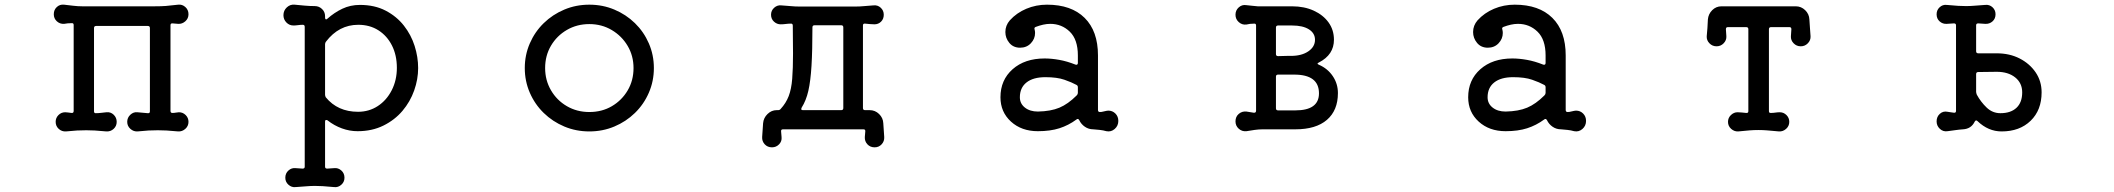

<svg xmlns="http://www.w3.org/2000/svg" viewBox="-20 -538 9040 821"><path d="M745 -58Q762 -58 774 -46Q786 -34 786 -17Q786 1 772.5 13Q759 25 742 24Q711 21 692 20Q673 19 655 19Q634 19 615.5 20Q597 21 568 24Q551 25 537.5 13Q524 1 524 -17Q524 -35 537.5 -47.5Q551 -60 568 -58Q578 -57 589.5 -56Q601 -55 612 -54H614Q621 -54 621 -62V-418Q621 -427 612 -427H391Q382 -427 382 -418V-62Q382 -54 389 -54Q401 -54 412.5 -55.5Q424 -57 435 -58Q453 -60 466 -47.5Q479 -35 479 -17Q479 1 466 13Q453 25 435 24Q404 21 385 20Q366 19 349 19Q328 19 309.5 20Q291 21 262 24Q244 25 231 13Q218 1 218 -17Q218 -34 230 -46Q242 -58 259 -58Q264 -58 271 -57Q278 -56 286 -55H288Q295 -55 295 -64V-431Q295 -439 288 -439Q269 -439 254 -436Q236 -435 223 -447Q210 -459 210 -477Q210 -496 223 -508Q236 -520 254 -518Q272 -516 292.5 -513.5Q313 -511 332 -511H640Q670 -511 689 -512.5Q708 -514 742 -518Q759 -520 772.5 -508Q786 -496 786 -477Q786 -459 772.5 -447Q759 -435 742 -436L718 -438H716Q709 -438 709 -430V-64Q709 -55 717 -55Q725 -55 732.5 -56.5Q740 -58 745 -58Z M1519 -517Q1582 -517 1629 -492.5Q1676 -468 1707 -428.5Q1738 -389 1753 -341.5Q1768 -294 1768 -247Q1768 -199 1751 -151Q1734 -103 1701 -64Q1668 -25 1619.5 -1Q1571 23 1509 23Q1475 23 1442 11Q1409 -1 1381 -23Q1379 -25 1375 -25Q1370 -25 1370 -18V175Q1370 183 1379 183L1409 181Q1426 179 1439.5 191Q1453 203 1453 222Q1453 240 1439.5 252Q1426 264 1409 262Q1378 259 1360 258Q1342 257 1327 257Q1308 257 1291.5 258.5Q1275 260 1244 262Q1227 264 1213.5 252Q1200 240 1200 222Q1200 203 1213.5 191Q1227 179 1244 181L1274 183Q1283 183 1283 175V-423Q1283 -432 1275 -432Q1265 -432 1254.5 -430.5Q1244 -429 1235 -429Q1217 -429 1204.5 -442Q1192 -455 1192 -473Q1192 -493 1206.5 -506.5Q1221 -520 1240 -518Q1260 -516 1282.5 -514Q1305 -512 1326 -512Q1344 -512 1357 -499.5Q1370 -487 1370 -469V-463Q1370 -457 1373 -455.5Q1376 -454 1380 -458Q1409 -484 1443.5 -500.5Q1478 -517 1519 -517ZM1511 -60Q1558 -60 1595.5 -84.5Q1633 -109 1655 -152Q1677 -195 1677 -248Q1677 -302 1656 -343.5Q1635 -385 1598 -408.5Q1561 -432 1512 -432Q1429 -432 1374 -360Q1370 -355 1370 -349V-133Q1370 -128 1373 -122Q1424 -60 1511 -60Z M2500 -518Q2557 -518 2607 -497Q2657 -476 2695 -439Q2733 -402 2754.5 -352.5Q2776 -303 2776 -247Q2776 -191 2754.5 -141.5Q2733 -92 2695 -55Q2657 -18 2607 3Q2557 24 2500 24Q2443 24 2393 3Q2343 -18 2305 -55Q2267 -92 2245.5 -141.5Q2224 -191 2224 -247Q2224 -303 2245.5 -352.5Q2267 -402 2305 -439Q2343 -476 2393 -497Q2443 -518 2500 -518ZM2500 -59Q2554 -59 2596.5 -84Q2639 -109 2664 -151.5Q2689 -194 2689 -247Q2689 -299 2664 -341.5Q2639 -384 2596 -409.5Q2553 -435 2500 -435Q2447 -435 2404 -410Q2361 -385 2336 -342.5Q2311 -300 2311 -247Q2311 -195 2336 -152Q2361 -109 2404 -84Q2447 -59 2500 -59Z M3757 -11 3761 48Q3762 66 3750 79Q3738 92 3720 92Q3701 92 3689 79Q3677 66 3678 48L3680 24V22Q3680 15 3672 15H3328Q3319 15 3320 24L3322 48Q3324 66 3311.5 79Q3299 92 3281 92Q3262 92 3250 79Q3238 66 3239 48L3243 -11Q3245 -34 3262 -50.5Q3279 -67 3301 -67H3307Q3314 -67 3318 -72Q3341 -97 3352.5 -127Q3364 -157 3367.5 -201Q3371 -245 3371 -309Q3371 -335 3370.5 -364.5Q3370 -394 3370 -428Q3370 -437 3363 -437Q3351 -437 3340 -435.5Q3329 -434 3318 -434Q3302 -434 3289.5 -445.5Q3277 -457 3277 -475Q3277 -493 3290.5 -505Q3304 -517 3321 -515Q3339 -514 3359.5 -512Q3380 -510 3399 -510H3637Q3657 -510 3677 -512Q3697 -514 3715 -515Q3733 -517 3746 -505Q3759 -493 3759 -475Q3759 -457 3747.5 -445.5Q3736 -434 3719 -434Q3710 -434 3700 -435Q3690 -436 3679 -437H3677Q3670 -437 3670 -429V-76Q3670 -67 3679 -67H3699Q3722 -67 3739 -50.5Q3756 -34 3757 -11ZM3586 -421Q3586 -430 3577 -430H3463Q3454 -430 3454 -421Q3454 -322 3450 -256.5Q3446 -191 3436.5 -149.5Q3427 -108 3408 -78Q3406 -74 3406 -72Q3406 -67 3414 -67H3577Q3586 -67 3586 -76Z M4711 -64Q4714 -65 4719 -65Q4737 -65 4749.5 -52.5Q4762 -40 4762 -21Q4762 0 4746.5 13.5Q4731 27 4711 23Q4697 19 4682.5 17.5Q4668 16 4655 15Q4635 15 4619 4Q4603 -7 4595 -24Q4590 -33 4583 -27Q4549 -2 4510 10.5Q4471 23 4418 23Q4348 23 4303 -18Q4258 -59 4258 -122Q4258 -196 4310 -242Q4362 -288 4447 -288Q4476 -288 4509.5 -282Q4543 -276 4578 -262Q4579 -262 4580 -261.5Q4581 -261 4582 -261Q4589 -261 4589 -269V-301Q4589 -369 4554.5 -402.5Q4520 -436 4471 -436Q4456 -436 4440.5 -432.5Q4425 -429 4409 -423Q4401 -420 4404 -412Q4405 -408 4405.5 -404.5Q4406 -401 4406 -397Q4406 -372 4388 -353Q4370 -334 4342 -334Q4313 -334 4296 -354.5Q4279 -375 4279 -401Q4279 -429 4298 -451Q4327 -483 4368.5 -500.5Q4410 -518 4457 -518Q4561 -518 4618 -461.5Q4675 -405 4675 -301V-68Q4675 -59 4683 -59Q4691 -59 4697.5 -61Q4704 -63 4711 -64ZM4418 -61Q4473 -62 4510 -77.5Q4547 -93 4584 -130Q4589 -135 4589 -141V-165Q4589 -172 4583 -175Q4563 -186 4531.5 -197Q4500 -208 4450 -208Q4398 -208 4369.5 -185.5Q4341 -163 4341 -122Q4341 -95 4362.5 -78Q4384 -61 4418 -61Z M5310 23Q5291 25 5277 12.5Q5263 0 5263 -19Q5263 -39 5277 -51Q5291 -63 5310 -61L5341 -56H5343Q5351 -56 5351 -65V-429Q5351 -437 5344 -437Q5334 -437 5325.5 -436Q5317 -435 5309 -433Q5291 -431 5277 -443.5Q5263 -456 5263 -475Q5263 -494 5277 -506.5Q5291 -519 5309 -516Q5320 -515 5332.5 -513.5Q5345 -512 5358 -511H5505Q5557 -511 5597.5 -492.5Q5638 -474 5661 -442Q5684 -410 5684 -368Q5684 -304 5620 -271Q5608 -266 5620 -261Q5657 -245 5679 -212.5Q5701 -180 5701 -140Q5701 -66 5654 -25.5Q5607 15 5519 15H5379Q5363 15 5345 17.5Q5327 20 5310 23ZM5445 -429Q5436 -429 5436 -420V-307Q5436 -298 5445 -298Q5467 -299 5483 -299Q5499 -299 5500 -299Q5546 -299 5574.5 -318.5Q5603 -338 5603 -368Q5603 -396 5577 -412.5Q5551 -429 5505 -429ZM5445 -219Q5436 -219 5436 -210V-75Q5436 -66 5445 -66H5519Q5620 -66 5620 -139Q5620 -219 5514 -219Z M6711 -64Q6714 -65 6719 -65Q6737 -65 6749.5 -52.5Q6762 -40 6762 -21Q6762 0 6746.5 13.5Q6731 27 6711 23Q6697 19 6682.5 17.5Q6668 16 6655 15Q6635 15 6619 4Q6603 -7 6595 -24Q6590 -33 6583 -27Q6549 -2 6510 10.5Q6471 23 6418 23Q6348 23 6303 -18Q6258 -59 6258 -122Q6258 -196 6310 -242Q6362 -288 6447 -288Q6476 -288 6509.5 -282Q6543 -276 6578 -262Q6579 -262 6580 -261.5Q6581 -261 6582 -261Q6589 -261 6589 -269V-301Q6589 -369 6554.5 -402.5Q6520 -436 6471 -436Q6456 -436 6440.5 -432.5Q6425 -429 6409 -423Q6401 -420 6404 -412Q6405 -408 6405.5 -404.5Q6406 -401 6406 -397Q6406 -372 6388 -353Q6370 -334 6342 -334Q6313 -334 6296 -354.5Q6279 -375 6279 -401Q6279 -429 6298 -451Q6327 -483 6368.5 -500.5Q6410 -518 6457 -518Q6561 -518 6618 -461.5Q6675 -405 6675 -301V-68Q6675 -59 6683 -59Q6691 -59 6697.5 -61Q6704 -63 6711 -64ZM6418 -61Q6473 -62 6510 -77.5Q6547 -93 6584 -130Q6589 -135 6589 -141V-165Q6589 -172 6583 -175Q6563 -186 6531.5 -197Q6500 -208 6450 -208Q6398 -208 6369.5 -185.5Q6341 -163 6341 -122Q6341 -95 6362.5 -78Q6384 -61 6418 -61Z M7722 -383Q7723 -366 7710.5 -353Q7698 -340 7680 -340Q7662 -340 7649.5 -353Q7637 -366 7638 -383L7640 -413Q7640 -422 7632 -422H7553Q7544 -422 7544 -413V-63Q7544 -55 7551 -55Q7562 -55 7571.5 -56.5Q7581 -58 7590 -58Q7607 -58 7619 -46Q7631 -34 7631 -17Q7631 1 7617.5 13Q7604 25 7587 24Q7555 21 7536.5 19.5Q7518 18 7500 18Q7479 18 7461 19.5Q7443 21 7413 24Q7396 25 7382.5 13Q7369 1 7369 -17Q7369 -34 7381.5 -46Q7394 -58 7410 -58Q7418 -58 7427.5 -57Q7437 -56 7447 -55H7449Q7456 -55 7456 -63V-413Q7456 -422 7447 -422H7368Q7360 -422 7360 -413L7362 -383Q7363 -366 7350.5 -353Q7338 -340 7320 -340Q7302 -340 7289.5 -353Q7277 -366 7278 -383Q7280 -400 7281 -418Q7282 -436 7283 -455Q7285 -478 7301.5 -494.5Q7318 -511 7341 -511H7659Q7682 -511 7699 -494.5Q7716 -478 7717 -455Q7718 -436 7719.5 -418Q7721 -400 7722 -383Z M8430 -319Q8430 -310 8439 -310H8518Q8573 -310 8616 -288Q8659 -266 8684.5 -228.5Q8710 -191 8710 -143Q8710 -67 8663 -21.5Q8616 24 8539 24Q8482 24 8436 -20Q8429 -27 8424 -18Q8409 13 8374 15Q8358 16 8341 18.5Q8324 21 8308 23Q8289 26 8275 13Q8261 0 8261 -19Q8261 -39 8275 -51.5Q8289 -64 8308 -60Q8314 -59 8321 -58Q8328 -57 8335 -56H8337Q8344 -56 8344 -64V-430Q8344 -438 8335 -438L8304 -436Q8287 -435 8274 -446.5Q8261 -458 8261 -477Q8261 -495 8274 -507Q8287 -519 8304 -517Q8336 -514 8353.5 -513Q8371 -512 8387 -512Q8405 -512 8422 -513.5Q8439 -515 8469 -517Q8487 -519 8500 -507Q8513 -495 8513 -477Q8513 -458 8500 -446.5Q8487 -435 8469 -436L8439 -438Q8430 -438 8430 -430ZM8534 -54Q8578 -54 8602.5 -77Q8627 -100 8627 -143Q8627 -183 8597 -207Q8567 -231 8518 -231L8439 -230Q8430 -230 8430 -221V-145Q8430 -141 8433 -133Q8450 -102 8475 -78Q8500 -54 8534 -54Z"/></svg>

Font: Kiwi Maru Medium
Style: Regular
Weight: 500
Designer: Hiroki-Chan
Version: Version 1.100